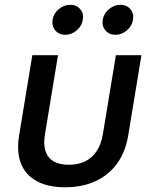

<svg xmlns="http://www.w3.org/2000/svg" viewBox="-20 -771 635 800"><path d="M251 9.3Q180.2 9.3 133.3 -16.1Q86.4 -41.5 67.4 -89.6Q48.3 -137.7 59.6 -206.5L114.7 -541H221.7L167.5 -212.4Q160.2 -169.4 169.7 -141.1Q179.2 -112.8 203.6 -98.6Q228 -84.5 266.6 -84.5Q305.7 -84.5 334.7 -98.6Q363.8 -112.8 382.6 -141.1Q401.4 -169.4 408.7 -212.4L462.9 -541H569.3L514.2 -206.5Q502.9 -138.2 468 -89.8Q433.1 -41.5 377.9 -16.1Q322.8 9.3 251 9.3ZM460.9 -626Q434.6 -626 419.2 -644.5Q403.8 -663.1 408.2 -689Q412.6 -714.8 434.1 -732.9Q455.6 -751 481.9 -751Q507.8 -751 523.2 -732.9Q538.6 -714.8 534.2 -689Q530.3 -663.1 508.8 -644.5Q487.3 -626 460.9 -626ZM252 -626Q225.6 -626 210.2 -644.5Q194.8 -663.1 199.2 -689Q203.1 -714.8 224.9 -732.9Q246.6 -751 272.9 -751Q298.8 -751 314.2 -732.9Q329.6 -714.8 325.2 -689Q321.3 -663.1 299.6 -644.5Q277.8 -626 252 -626Z"/></svg>

Font: Inter 17pt Medium
Style: Italic
Weight: 500
Italic angle: -9.3988°
Version: Version 4.001;git-66647c0bb